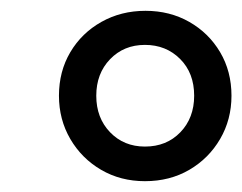

<svg xmlns="http://www.w3.org/2000/svg" viewBox="-20 -735 448 355"><path d="M248 -400Q203 -400 167 -421Q131 -442 110 -478Q89 -514 89 -558Q89 -603 110 -638.5Q131 -674 167.5 -694.5Q204 -715 249 -715Q294 -715 330 -694.5Q366 -674 387 -638.5Q408 -603 408 -558Q408 -514 387 -478Q366 -442 330 -421Q294 -400 248 -400ZM248 -464Q288 -464 313.5 -490.5Q339 -517 339 -558Q339 -600 313 -626Q287 -652 248 -652Q209 -652 183.5 -625.5Q158 -599 158 -558Q158 -517 183.5 -490.5Q209 -464 248 -464Z"/></svg>

Font: Nunito Sans 7pt SemiExpanded Medium
Style: Italic
Weight: 500
Width: 6
Italic angle: -9°
Designer: Vernon Adams
Foundry: Vernon Adams
Version: Version 3.101;gftools[0.9.27]